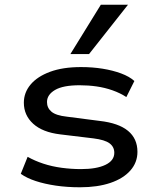

<svg xmlns="http://www.w3.org/2000/svg" viewBox="-20 -784 664 813"><path d="M319 9Q264 9 216.5 2Q169 -5 131 -17.5Q93 -30 68 -48L97 -120Q127 -103 163.5 -91Q200 -79 241 -73.5Q282 -68 323 -68Q389 -68 426.5 -86Q464 -104 464 -137Q464 -162 444 -177Q424 -192 376 -198L235 -215Q160 -224 120.5 -260Q81 -296 81 -349Q81 -392 109.5 -426Q138 -460 192 -480Q246 -500 323 -500Q372 -500 415 -493Q458 -486 493 -473Q528 -460 549 -441L515 -373Q489 -390 456.5 -401.5Q424 -413 389 -418Q354 -423 317 -423Q247 -423 213 -403Q179 -383 179 -352Q179 -327 198 -311Q217 -295 263 -290L402 -272Q482 -263 522 -230Q562 -197 562 -141Q562 -96 532 -62Q502 -28 447.5 -9.5Q393 9 319 9ZM278 -555 407 -764H522L357 -555Z"/></svg>

Font: Nunito Sans 10pt Expanded Medium
Style: Regular
Weight: 500
Width: 7
Designer: Vernon Adams
Foundry: Vernon Adams
Version: Version 3.101;gftools[0.9.27]